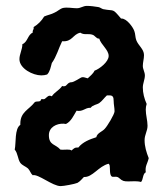

<svg xmlns="http://www.w3.org/2000/svg" viewBox="-20 -607 570 652"><path d="M485 -70C477 -90 471 -110 471 -131C471 -150 481 -162 481 -180C481 -198 475 -216 475 -235C475 -241 476 -248 478 -254C470 -272 465 -291 465 -310C465 -324 472 -337 472 -351C472 -362 465 -372 465 -383C465 -395 469 -407 469 -420C469 -440 450 -452 443 -470C439 -480 440 -492 436 -502C431 -516 410 -544 393 -544H391C360 -581 370 -568 330 -576C324 -578 320 -582 314 -583C301 -585 288 -587 275 -587C262 -587 254 -579 241 -579C226 -579 210 -583 194 -580C183 -577 175 -568 165 -564C154 -558 141 -556 130 -551C121 -536 109 -524 94 -515C96 -507 91 -506 91 -500C91 -498 91 -498 91 -496C74 -489 74 -464 56 -457C56 -439 46 -423 46 -406C46 -374 92 -351 120 -351C127 -351 134 -352 140 -354C150 -364 152 -379 156 -393C172 -415 179 -443 191 -467C226 -464 227 -491 253 -496C265 -487 281 -494 294 -489C302 -487 307 -476 315 -476H317C323 -455 349 -438 349 -417C349 -397 318 -373 301 -367C296 -356 286 -349 278 -341C272 -342 267 -345 261 -345L256 -344C251 -341 229 -328 225 -328C207 -328 209 -314 197 -314C195 -314 193 -314 191 -315C182 -301 165 -294 156 -280C154 -281 151 -282 149 -282C140 -282 135 -270 128 -270C126 -270 123 -271 120 -270L117 -264C111 -261 104 -264 98 -260C78 -234 49 -227 49 -187V-183C29 -170 35 -121 30 -99C41 -86 40 -67 49 -54C56 -45 67 -42 75 -35C82 -28 84 -18 91 -12C110 -17 158 25 186 25C196 25 234 18 243 14C252 9 258 1 265 -6C294 -4 315 -43 349 -51C353 -47 353 -42 353 -38C353 13 369 -17 385 -2C396 8 401 9 416 9C430 9 445 7 459 11C467 2 464 -16 475 -22C472 -44 481 -51 485 -70ZM369 -229C369 -219 344 -178 336 -170C328 -160 310 -156 307 -141C285 -134 261 -125 246 -106C234 -107 231 -103 223 -96C219 -99 213 -99 208 -99C200 -99 192 -98 185 -99C169 -118 146 -113 146 -148C146 -175 172 -188 196 -187L204 -186C222 -195 230 -215 240 -231C262 -227 268 -241 286 -241H288C295 -251 308 -251 317 -257C327 -264 334 -275 343 -283H349C363 -284 366 -278 366 -264C366 -252 369 -241 369 -229Z"/></svg>

Font: Margarine
Style: Regular
Weight: 400
Designer: Astigmatic (AOETI)
Foundry: Astigmatic (AOETI)
Version: Version 1.000